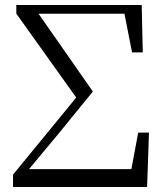

<svg xmlns="http://www.w3.org/2000/svg" viewBox="-20 -748 647 768"><path d="M32.1 0V-49.5L297.5 -373.2L295.7 -342.7L45.3 -693.4V-728H546.8L551.1 -538.5H508.2L472.2 -721.5L500.9 -693H315.6H127.5V-678.5L117 -717.8L351.4 -381.8L216.1 -215.7L68.9 -38.9L88 -89.3V-71.5H539.4L497.6 -29.9L532.9 -217.7H575.9L568.4 0Z"/></svg>

Font: Noto Serif SC ExtraLight
Style: Regular
Weight: 200
Designer: Ryoko NISHIZUKA 西塚涼子 (kana & ideographs); Frank Grießhammer (Latin, Greek & Cyrillic); Wenlong ZHANG 张文龙 (bopomofo); San
Foundry: Adobe
Version: Version 2.002-H1;hotconv 1.1.0;makeotfexe 2.6.0